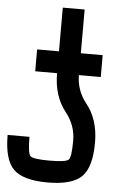

<svg xmlns="http://www.w3.org/2000/svg" viewBox="-64 -922 753 1094"><g transform="rotate(5 312.5 -375.0)"><path d="M375 -875V-625H500V-500H375Q375 -414.1 429.7 -343.8Q500 -257.8 500 -125Q500 15.6 445.3 70.3Q390.6 125 250 125Q109.4 125 54.7 70.3Q0 15.6 0 -125H125Q125 -31.2 140.6 -15.6Q156.2 0 250 0Q343.8 0 359.4 -15.6Q375 -31.2 375 -125Q375 -210.9 320.3 -281.2Q250 -367.2 250 -500H125V-625H250V-875Z"/></g></svg>

Font: CraftyPE
Style: Regular
Weight: 400
Designer: Erek Butcher
Foundry: Haunted Coop
Version: Version 0.018;April 4, 2024;FontCreator 15.0.0.2962 64-bit